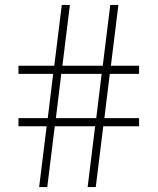

<svg xmlns="http://www.w3.org/2000/svg" viewBox="-20 -760 640 780"><path d="M545 -460H426L404 -280H545V-247H399.5L369 0H336L366.5 -247H202.5L172 0H139L169.5 -247H55V-280H174L196 -460H55V-493H200.5L231 -740H264L233.5 -493H397.5L428 -740H461L430.5 -493H545ZM371 -280 393 -460H229L207 -280Z"/></svg>

Font: Encode Sans Expanded Thin
Style: Regular
Weight: 250
Width: 7
Designer: Multiple Designers
Foundry: Impallari Type
Version: Version 2.000